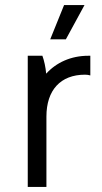

<svg xmlns="http://www.w3.org/2000/svg" viewBox="-20 -741 406 761"><path d="M241 -585 315 -721H234L179 -585ZM90 0H164V-279C164 -384 220 -445 317 -445C325 -445 331 -444 338 -442V-520H330C261 -520 203 -493 163 -449C161 -474 155 -501 148 -520H90Z"/></svg>

Font: Fixel Display Regular
Style: Regular
Weight: 400
Designer: AlfaBravo + MacPaw
Foundry: Kyrylo Tkachov, Marchela Mozhyna, Serhii Makarenko, Maria Weinstein, Zakhar Kryvoshyya
Version: Version 1.211